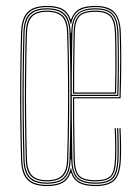

<svg xmlns="http://www.w3.org/2000/svg" viewBox="-20 -625 474 650"><path d="M139.2 5Q110.2 5 91 -3.6Q71.8 -12.2 62 -32Q52.2 -51.8 51.2 -85Q49.2 -154.5 48.5 -223.4Q47.8 -292.2 48.4 -364.1Q49 -436 51.2 -514Q52.2 -546.8 61.6 -566.8Q71 -586.8 90 -595.9Q109 -605 139.2 -605Q174 -605 192.2 -594.2Q210.5 -583.5 219 -559.8H221Q229.8 -584 248.8 -594.5Q267.8 -605 303.2 -605Q347.2 -605 367.2 -584Q387.2 -563 389 -515.8Q389.8 -498.5 390.1 -475.2Q390.5 -452 390.6 -423.6Q390.8 -395.2 390.1 -362.1Q389.5 -329 388.2 -292H231Q231 -249.2 231.2 -216.1Q231.5 -183 232.1 -152Q232.8 -121 233.2 -85.2Q234 -45.8 248.4 -30.4Q262.8 -15 303.2 -15Q340 -15 353.8 -28.9Q367.5 -42.8 369.2 -85.8Q370 -103.2 369.9 -131Q369.8 -158.8 368.2 -191H372.2Q373.8 -160 373.9 -131.6Q374 -103.2 373.2 -85.8Q371.5 -40.8 356.2 -25.9Q341 -11 303.2 -11Q261 -11 245.5 -27.4Q230 -43.8 229.2 -85.2Q228.2 -133.8 227.6 -182.2Q227 -230.8 227 -296H384.5Q385.8 -336 386.2 -369.4Q386.8 -402.8 386.8 -429.9Q386.8 -457 386.2 -478.4Q385.8 -499.8 385 -515.8Q383.2 -565.5 362.2 -583.2Q341.2 -601 303.2 -601Q266 -601 246.6 -588.1Q227.2 -575.2 221 -544.5H219Q212.8 -574.8 194.1 -587.9Q175.5 -601 139.2 -601Q111.5 -601 93.1 -592.6Q74.8 -584.2 65.5 -565.2Q56.2 -546.2 55.2 -513.8Q53.2 -444.2 52.5 -375.2Q51.8 -306.2 52.4 -234.6Q53 -163 55.2 -85.2Q56.2 -53.2 65.6 -34.2Q75 -15.2 93.4 -7.1Q111.8 1 139.2 1Q174.2 1 193.4 -11.9Q212.5 -24.8 219 -55H221Q226.8 -24.8 246.1 -11.9Q265.5 1 303.2 1Q346 1 364.5 -17.1Q383 -35.2 385.2 -85.2Q386 -102 385.9 -131Q385.8 -160 384.2 -191H388.2Q389.2 -172 389.6 -152.8Q390 -133.5 390 -116.1Q390 -98.8 389.2 -85Q387 -34.8 368 -14.9Q349 5 303.2 5Q268 5 248.6 -5.6Q229.2 -16.2 220.8 -39.8H218.8Q210.2 -16.2 191.1 -5.6Q172 5 139.2 5ZM139.2 -3Q97.8 -3 79.1 -22.1Q60.5 -41.2 59.2 -85.2Q57.2 -159 56.5 -229.2Q55.8 -299.5 56.5 -369.9Q57.2 -440.2 59.2 -513.8Q60.5 -558.5 79.1 -577.8Q97.8 -597 139.2 -597Q180.5 -597 199.2 -577.8Q218 -558.5 219.2 -513.8H221.2Q222 -558.5 241 -577.8Q260 -597 303.2 -597Q344.2 -597 361.9 -578.1Q379.5 -559.2 381.2 -512.8Q381.8 -499.8 382.2 -469.6Q382.8 -439.5 382.6 -396.1Q382.5 -352.8 380.5 -300H223Q223 -255.8 223.2 -219.4Q223.5 -183 224.1 -150.6Q224.8 -118.2 225.2 -85.2Q226 -41.5 243.1 -24.2Q260.2 -7 303.2 -7Q343.5 -7 359.4 -23.2Q375.2 -39.5 377.2 -85.5Q378 -102.8 377.9 -130.9Q377.8 -159 376.2 -191H380.2Q381.5 -165.8 381.9 -136.2Q382.2 -106.8 381.2 -85.5Q379.2 -37.2 362.1 -20.1Q345 -3 303.2 -3Q258 -3 240 -21.6Q222 -40.2 221.2 -85.2H219.2Q218 -41.2 199.2 -22.1Q180.5 -3 139.2 -3ZM139.2 -7Q178.8 -7 196.4 -25.1Q214 -43.2 215.2 -85.5Q217.5 -159.5 218.1 -229.8Q218.8 -300 218.1 -370.1Q217.5 -440.2 215.2 -513.5Q214 -556 196.4 -574.5Q178.8 -593 139.2 -593Q99.8 -593 82.1 -574.5Q64.5 -556 63.2 -513.5Q61.2 -443.8 60.5 -374.8Q59.8 -305.8 60.4 -234.4Q61 -163 63.2 -85.5Q64.5 -43.2 82.2 -25.1Q100 -7 139.2 -7ZM139.2 -11Q104 -11 86.2 -27.4Q68.5 -43.8 67.2 -85.5Q65.2 -159.5 64.5 -229.8Q63.8 -300 64.5 -370Q65.2 -440 67.2 -513.5Q68.5 -556 86.2 -572.5Q104 -589 139.2 -589Q174.5 -589 192.4 -572.5Q210.2 -556 211.2 -513.5Q213.2 -443.8 214 -374.9Q214.8 -306 214.1 -234.6Q213.5 -163.2 211.2 -85.5Q210.2 -43.8 192.4 -27.4Q174.5 -11 139.2 -11ZM139.2 -15Q174.5 -15 190.4 -31.5Q206.2 -48 207.2 -85.8Q209.5 -160.2 210.1 -230.1Q210.8 -300 210.1 -369.8Q209.5 -439.5 207.2 -513.5Q206.2 -551.8 190.4 -568.4Q174.5 -585 139.2 -585Q104 -585 88.2 -568.4Q72.5 -551.8 71.2 -513.5Q69.2 -439 68.5 -368.8Q67.8 -298.5 68.5 -228.8Q69.2 -159 71.2 -85.8Q72.5 -48 88.2 -31.5Q104 -15 139.2 -15ZM223 -304H376.8Q378.5 -350.5 378.8 -392.8Q379 -435 378.5 -466.6Q378 -498.2 377.2 -512.8Q375.5 -558.2 358.8 -575.6Q342 -593 303.2 -593Q259.5 -593 242.8 -574.6Q226 -556.2 225.2 -513.8Q224.8 -481.5 224.1 -449.8Q223.5 -418 223.2 -382.6Q223 -347.2 223 -304ZM227 -308Q227 -350.5 227.2 -383.1Q227.5 -415.8 228.1 -446.4Q228.8 -477 229.2 -513.8Q230 -555 245.9 -572Q261.8 -589 303.2 -589Q338.2 -589 354.9 -573.5Q371.5 -558 373.2 -513Q373.8 -500 374.2 -470.9Q374.8 -441.8 374.6 -400.1Q374.5 -358.5 372.8 -308ZM231 -312H369Q370.5 -357.8 370.6 -398.5Q370.8 -439.2 370.2 -469.2Q369.8 -499.2 369.2 -513Q367.5 -555.5 352.4 -570.2Q337.2 -585 303.2 -585Q263 -585 248.5 -568.9Q234 -552.8 233.2 -513.8Q232.8 -478.5 232.1 -448.2Q231.5 -418 231.2 -385.9Q231 -353.8 231 -312Z"/></svg>

Font: Big Shoulders Inline Display Thin Thin
Style: Regular
Weight: 250
Version: Version 2.002